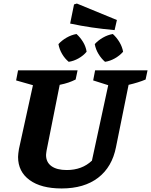

<svg xmlns="http://www.w3.org/2000/svg" viewBox="-20 -1052 853 1084"><path d="M328 12Q212 12 147 -35.5Q82 -83 82 -166Q82 -175 83.5 -186.5Q85 -198 87 -211L166 -571L71 -598L82 -655H418L407 -603Q387 -593 366.5 -586Q346 -579 317 -573L243 -202Q242 -194 241 -188Q240 -182 240 -177Q240 -136 270.5 -114Q301 -92 357 -92Q443 -92 499 -145L591 -571L506 -598L517 -655H813L802 -603Q762 -586 706 -573L635 -222Q613 -109 534 -48.5Q455 12 328 12ZM627 -882Q560 -888 498.5 -897Q437 -906 376 -919L398 -1027L414 -1032L640 -939ZM368 -703Q346 -721 330.5 -747.5Q315 -774 310 -803Q329 -824 356 -839.5Q383 -855 412 -860Q434 -840 449.5 -814Q465 -788 469 -760Q451 -738 423.5 -722.5Q396 -707 368 -703ZM573 -703Q552 -721 536 -747.5Q520 -774 515 -803Q534 -824 561 -839.5Q588 -855 617 -860Q639 -840 654.5 -814Q670 -788 675 -760Q656 -738 628.5 -722.5Q601 -707 573 -703Z"/></svg>

Font: Piazzolla
Style: Bold Italic
Weight: 700
Italic angle: -11.3°
Designer: Juan Pablo del Peral
Foundry: Huerta Tipografica
Version: Version 1.330